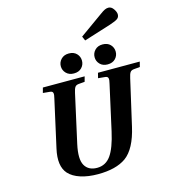

<svg xmlns="http://www.w3.org/2000/svg" viewBox="-157 -1248 1216 1385"><g transform="rotate(-15 451.0 -555.5)"><path d="M546.9 -973.1 719.2 -1096.2Q742.2 -1113.3 755.9 -1119.6Q769.5 -1126 783.2 -1126Q805.2 -1126 821 -1103Q836.9 -1080.1 836.9 -1062Q836.9 -1041 821.5 -1029.8Q806.2 -1018.6 764.2 -1004.9L561 -940.9ZM159.2 -241.2 237.8 -594.2Q245.1 -621.1 241.9 -634.3Q238.8 -647.5 219.2 -648.9L168 -653.8L178.2 -691.9H490.2L480 -653.8L436 -649.9Q415.5 -648.4 407 -636.2Q398.4 -624 392.1 -594.2L312 -232.9Q288.6 -126 315.7 -78.4Q342.8 -30.8 407.2 -30.8Q471.7 -30.8 510.3 -85Q548.8 -139.2 575.2 -257.8L649.9 -594.2Q657.2 -621.1 653.8 -634.3Q650.4 -647.5 630.9 -648.9L580.1 -653.8L589.8 -691.9H901.9L892.1 -653.8L848.1 -649.9Q827.6 -648.4 819.1 -636.2Q810.5 -624 804.2 -594.2L726.1 -252.9Q690.4 -95.2 611.8 -38.1Q536.6 15.1 401.9 15.1Q329.1 15.1 272.7 -2.9Q216.3 -21 185.1 -55.2Q130.9 -116.2 159.2 -241.2ZM421.9 -880.9Q459 -880.9 480 -858.9Q501 -836.9 501 -806.2Q501 -775.9 480 -753.9Q459 -731.9 421.9 -731.9Q385.7 -731.9 364.3 -753.9Q342.8 -775.9 342.8 -806.2Q342.8 -836.4 364.3 -858.6Q385.7 -880.9 421.9 -880.9ZM673.8 -880.9Q710.9 -880.9 731.9 -858.9Q752.9 -836.9 752.9 -806.2Q752.9 -775.9 731.9 -753.9Q710.9 -731.9 673.8 -731.9Q637.7 -731.9 616.5 -753.9Q595.2 -775.9 595.2 -806.2Q595.2 -836.4 616.5 -858.6Q637.7 -880.9 673.8 -880.9Z"/></g></svg>

Font: Linguistics Pro
Style: Bold Italic
Weight: 700
Italic angle: -12°
Designer: Stefan Peev, Context Ltd
Foundry: Stefan Peev, Context Ltd
Version: Version 001.000